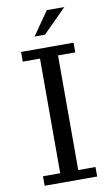

<svg xmlns="http://www.w3.org/2000/svg" viewBox="-96 -917 561 965"><g transform="rotate(-10 185.0 -434.0)"><path d="M231 -48.5H319V0H51V-48.5H139V-633.5H51V-683H319V-633.5H231ZM215 -867.5H304.5L184.5 -747.5H131.5Z"/></g></svg>

Font: MM Phetkon
Style: Regular
Weight: 400
Designer: Khon Soe Zaw Thu
Version: Version 1.00 July 15, 2016, initial release